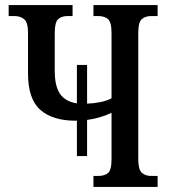

<svg xmlns="http://www.w3.org/2000/svg" viewBox="-20 -734 664 754"><path d="M282 -121V-260H276Q187 -260 138.5 -302.5Q90 -345 90 -446V-605Q90 -646 75 -658.5Q60 -671 36 -671H14V-714H265V-671H246Q222 -671 208.5 -659Q195 -647 195 -604V-456Q195 -395 216 -365Q237 -335 282 -328V-479H322V-327Q349 -328 374 -333Q399 -338 418 -348V-604Q418 -647 404 -659Q390 -671 365 -671H347V-714H599V-671H574Q551 -671 537 -659Q523 -647 523 -604V-110Q523 -68 537 -55.5Q551 -43 574 -43H599V0H347V-43H366Q390 -43 404 -54.5Q418 -66 418 -109V-291Q399 -282 375 -274.5Q351 -267 322 -263V-121Z"/></svg>

Font: Noto Serif ExtraCondensed Medium
Style: Regular
Weight: 500
Width: 2
Designer: Monotype Design Team
Foundry: Monotype Imaging Inc.
Version: Version 2.015